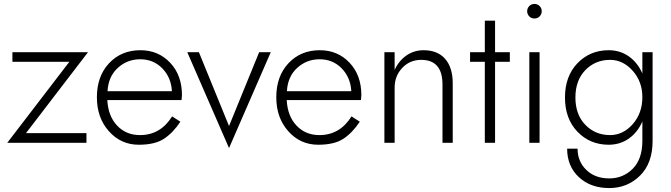

<svg xmlns="http://www.w3.org/2000/svg" viewBox="-20 -725 3408 975"><path d="M332 -411H43V-460H427L112 -49H419V0H17Z M472 -231Q472 -338 534 -404Q596 -470 693 -470Q784 -470 844 -406.5Q904 -343 904 -242Q904 -233 902 -217H525Q529 -136 574.5 -87.5Q620 -39 691 -39Q795 -39 854 -134L896 -107Q859 -51 813 -20.5Q767 10 685 10Q594 10 533 -58.5Q472 -127 472 -231ZM853 -262Q849 -332 804 -378Q759 -424 692 -424Q626 -424 578 -380Q530 -336 526 -262Z M931 -460H990L1143 -85L1296 -460H1355L1143 27Z M1383 -231Q1383 -338 1445 -404Q1507 -470 1604 -470Q1695 -470 1755 -406.5Q1815 -343 1815 -242Q1815 -233 1813 -217H1436Q1440 -136 1485.5 -87.5Q1531 -39 1602 -39Q1706 -39 1765 -134L1807 -107Q1770 -51 1724 -20.5Q1678 10 1596 10Q1505 10 1444 -58.5Q1383 -127 1383 -231ZM1764 -262Q1760 -332 1715 -378Q1670 -424 1603 -424Q1537 -424 1489 -380Q1441 -336 1437 -262Z M2227 -296Q2227 -421 2119 -421Q2061 -421 2022.5 -380Q1984 -339 1984 -280V0H1932V-460H1984V-370Q2005 -416 2043.5 -443Q2082 -470 2131 -470Q2202 -470 2240.5 -426Q2279 -382 2279 -302V0H2227Z M2442 -620H2494V-460H2569V-411H2494V0H2442V-411H2367V-460H2442Z M2668 -460H2720V0H2668ZM2667.5 -642Q2657 -653 2657 -668Q2657 -683 2667.5 -694Q2678 -705 2694 -705Q2710 -705 2720.5 -694Q2731 -683 2731 -668Q2731 -653 2720.5 -642Q2710 -631 2694 -631Q2678 -631 2667.5 -642Z M3078 -39Q3144 -39 3193 -94.5Q3242 -150 3242 -232Q3242 -310 3193 -365.5Q3144 -421 3078 -421Q3003 -421 2952.5 -369Q2902 -317 2902 -230Q2902 -143 2952.5 -91Q3003 -39 3078 -39ZM3071 -470Q3129 -470 3173.5 -438.5Q3218 -407 3242 -352V-460H3294V-10Q3294 104 3230 167Q3166 230 3074 230Q2979 230 2919.5 174.5Q2860 119 2860 30H2913Q2913 95 2957.5 138Q3002 181 3074 181Q3144 181 3193 132Q3242 83 3242 -10V-108Q3218 -53 3173.5 -21.5Q3129 10 3071 10Q2976 10 2912.5 -56Q2849 -122 2849 -230Q2849 -338 2912.5 -404Q2976 -470 3071 -470Z"/></svg>

Font: Renner* Light
Style: Light
Weight: 300
Version: Version 003.000 ; ttfautohint (v0.97) -l 8 -r 50 -G 200 -x 1